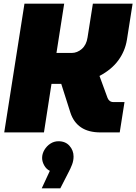

<svg xmlns="http://www.w3.org/2000/svg" viewBox="-20 -720 741 1044"><path d="M3 0 113 -700H329L287 -432H369Q400 -432 425 -454Q450 -476 456 -516L485 -700H701L670 -503Q660 -442 623.5 -392Q587 -342 521 -307L565 -187Q569 -177 577 -171Q585 -165 597 -165H657L631 0H527Q461 0 420.5 -27.5Q380 -55 363 -107L313 -264Q309 -264 305 -264Q301 -264 297 -264H260L219 0ZM207 304 251 209Q232 200 220.5 179.5Q209 159 209 139Q209 116 221.5 95Q234 74 254 61Q274 48 298 48Q336 48 358 73Q380 98 380 131Q380 153 372 174.5Q364 196 350 222L308 304Z"/></svg>

Font: MuseoModerno Black
Style: Italic
Weight: 900
Italic angle: -9°
Designer: Pablo Cosgaya, Héctor Gatti, Marcela Romero, and the Authors of The MuseoModerno Project.
Foundry: Omnibus-Type Team
Version: Version 1.003